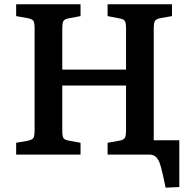

<svg xmlns="http://www.w3.org/2000/svg" viewBox="-20 -720 884 894"><path d="M751 153.8Q732.4 60.5 722.2 35.6Q708.5 2.9 683.1 0.5Q681.2 0 679.2 0H481V-55.2L535.2 -64.9Q555.7 -68.4 561.3 -77.9Q566.9 -87.4 566.9 -113.8V-321.8H270V-111.8Q270 -85.9 275.4 -77.1Q280.8 -68.4 301.8 -64.9L355 -55.2V0H55.2V-55.2L106 -64Q129.9 -68.4 135.5 -77.6Q141.1 -86.9 141.1 -116.2V-585.9Q141.1 -614.7 135.3 -623.3Q129.4 -631.8 105 -636.2L55.2 -645V-700.2H355V-645L300.8 -634.8Q280.3 -631.3 275.1 -621.8Q270 -612.3 270 -585V-396H566.9V-585.9Q566.9 -613.3 561.3 -622.3Q555.7 -631.3 534.2 -634.8L481 -645V-700.2H780.8V-645L730 -636.2Q707 -631.8 701.4 -622.6Q695.8 -613.3 695.8 -584V-66.9H814.9V150.9Z"/></svg>

Font: Literata Book SemiBold
Style: Regular
Weight: 600
Designer: Latin by Veronika Burian and Jose Scaglione. Greek by Irene Vlachou. Cyrillic by Vera Evstafieva
Foundry: TypeTogether
Version: Version 2.003;PS 002.003;hotconv 1.0.88;makeotf.lib2.5.64775